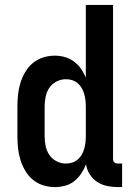

<svg xmlns="http://www.w3.org/2000/svg" viewBox="-20 -755 540 783"><path d="M203 8Q179 8 155.5 0.5Q132 -7 113.5 -22.5Q95 -38 82.5 -59.5Q70 -81 63 -104Q56 -127 53.5 -151.5Q51 -176 51 -200V-320Q51 -344 53.5 -368.5Q56 -393 63 -416Q70 -439 82.5 -460.5Q95 -482 113.5 -497.5Q132 -513 155.5 -520.5Q179 -528 203 -528Q224 -528 244 -522.5Q264 -517 281 -504.5Q298 -492 310 -475Q322 -458 330 -438V-735H441V-108Q441 -104 442 -100Q443 -96 446 -93Q449 -90 453 -89Q457 -88 461 -88H478V8H461Q439 8 417 3.5Q395 -1 376.5 -13Q358 -25 346 -44Q334 -63 331 -85Q323 -65 311 -47Q299 -29 282.5 -16Q266 -3 245 2.5Q224 8 203 8ZM249 -88Q249 -88 249 -88Q249 -88 249 -88Q262 -88 274.5 -92Q287 -96 297 -104.5Q307 -113 313.5 -124.5Q320 -136 323.5 -148.5Q327 -161 328.5 -174Q330 -187 330 -200V-320Q330 -333 328.5 -346Q327 -359 323.5 -371.5Q320 -384 313.5 -395.5Q307 -407 297 -415.5Q287 -424 274.5 -428Q262 -432 249 -432Q229 -432 210.5 -422.5Q192 -413 181 -396.5Q170 -380 166 -360Q162 -340 162 -320V-200Q162 -180 166 -160Q170 -140 181 -123.5Q192 -107 210.5 -97.5Q229 -88 249 -88Z"/></svg>

Font: Iosevka Julsh Curly
Style: Bold
Weight: 700
Designer: Belleve Invis
Foundry: Belleve Invis
Version: Version 15.0.2; ttfautohint (v1.8.4)